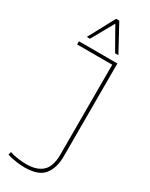

<svg xmlns="http://www.w3.org/2000/svg" viewBox="-233 -943 782 999"><g transform="rotate(30 158.0 -444.0)"><path d="M10 -6 15 -24Q39 -16 66 -12.5Q93 -9 115 -9Q178 -9 211 -39.5Q244 -70 244 -141V-681H33V-700H264V-143Q264 -73 231.5 -31.5Q199 10 115 10Q92 10 63.5 6Q35 2 10 -6ZM57 -740 142 -898H161L247 -740H227L151 -874L76 -740Z"/></g></svg>

Font: Georama SemiCondensed Thin
Style: Regular
Weight: 100
Width: 4
Designer: Jean-Baptiste Levee
Foundry: Production Type
Version: Version 1.000